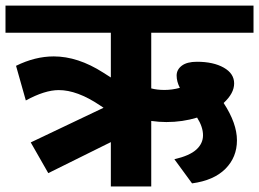

<svg xmlns="http://www.w3.org/2000/svg" viewBox="-35 -672 934 692"><path d="M510.1 0H364.5V-159.8L139 -48L75.8 -158.7L338.2 -283.6L324.6 -292.7Q243.2 -347.3 176.9 -347.3Q126.4 -347.3 58.1 -309.9L22.8 -434.8Q91.5 -468.7 158.7 -468.7Q245.7 -468.7 336.7 -410.5L364.5 -392.8V-554.1H-15.2V-651.7H878.7V-554.1H510.1V-353.4Q530.8 -347.8 557.9 -347.8Q584.9 -347.8 613.2 -355.4Q601.6 -378.2 601.6 -399.6Q601.6 -421.1 620.3 -435.3Q639 -449.4 674.9 -449.4Q734.1 -449.4 771.5 -428.2Q808.9 -407 808.9 -371.3Q808.9 -335.7 771 -300.8Q819 -227.5 819 -166.3Q819 -105.2 777.3 -63.4Q735.6 -21.7 657.2 -11.1L593.5 -98.1Q648.1 -110.7 672.4 -132.7Q696.7 -154.7 696.7 -184.5Q696.7 -214.4 675.4 -248.2Q622.9 -232.1 564.7 -232.1Q538.4 -232.1 510.1 -236.1Z"/></svg>

Font: Khula
Style: Bold
Weight: 700
Designer: Erin McLaughlin, Steve Matteson
Version: Version 1.000;PS 1.0;hotconv 1.0.72;makeotf.lib2.5.5900; ttf